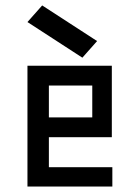

<svg xmlns="http://www.w3.org/2000/svg" viewBox="-20 -680 510 700"><path d="M158.2 -179.7V-70.3H389.6V0H80.1V-440.4H387.7V-179.7ZM158.2 -252H316.4V-368.2H158.2ZM133.8 -660.2 334 -530.3 280.3 -469.7 80.1 -599.6Z"/></svg>

Font: Geo
Style: Regular
Weight: 500
Version: Version 001.2